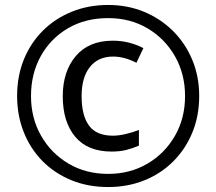

<svg xmlns="http://www.w3.org/2000/svg" viewBox="-20 -744 871 774"><path d="M416 10Q334 10 266.5 -18Q199 -46 150.5 -95.5Q102 -145 75.5 -212Q49 -279 49 -357Q49 -438 76.5 -505Q104 -572 153.5 -621Q203 -670 270 -697Q337 -724 416 -724Q494 -724 560.5 -696.5Q627 -669 677 -619.5Q727 -570 755 -503Q783 -436 783 -357Q783 -277 755.5 -210Q728 -143 678.5 -93.5Q629 -44 562 -17Q495 10 416 10ZM416 -43Q504 -43 574 -84Q644 -125 685 -196Q726 -267 726 -357Q726 -445 686 -516Q646 -587 576 -629Q506 -671 416 -671Q324 -671 254 -630Q184 -589 144.5 -518Q105 -447 105 -357Q105 -268 145.5 -197Q186 -126 256 -84.5Q326 -43 416 -43ZM430 -133Q333 -133 283 -193Q233 -253 233 -356Q233 -456 285.5 -518Q338 -580 435 -580Q500 -580 558 -550L530 -491Q481 -516 436 -516Q376 -516 342.5 -474Q309 -432 309 -357Q309 -278 339 -237.5Q369 -197 435 -197Q458 -197 486 -203.5Q514 -210 540 -220V-157Q515 -146 489 -139.5Q463 -133 430 -133Z"/></svg>

Font: Noto Sans Gurmukhi UI SemiCondensed
Style: Regular
Weight: 400
Width: 4
Designer: Jelle Bosma - Monotype Design Team
Foundry: Monotype Imaging Inc.
Version: Version 2.004; ttfautohint (v1.8.4.7-5d5b)